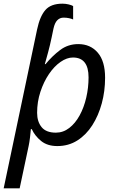

<svg xmlns="http://www.w3.org/2000/svg" viewBox="-42 -785 641 1045"><path d="M-22 240 160 -625Q175 -696 205 -730.5Q235 -765 298 -765Q315 -765 331.5 -761Q348 -757 356 -752V-679Q348 -683 334 -686Q320 -689 304 -689Q284 -689 270 -675Q256 -661 249 -629L239 -581Q230 -538 220 -501Q210 -464 202 -436H206Q242 -480 285 -512.5Q328 -545 384 -545Q450 -545 490 -498.5Q530 -452 530 -362Q530 -289 512 -222.5Q494 -156 460.5 -103.5Q427 -51 379 -20.5Q331 10 270 10Q216 10 182 -17.5Q148 -45 131 -82H126Q125 -67 121.5 -38Q118 -9 114 9L65 240ZM262 -63Q302 -63 335 -88.5Q368 -114 391.5 -157Q415 -200 427.5 -254Q440 -308 440 -364Q440 -472 355 -472Q322 -472 287.5 -448Q253 -424 224.5 -382Q196 -340 178 -285.5Q160 -231 160 -171Q160 -123 184.5 -93Q209 -63 262 -63Z"/></svg>

Font: Noto IKEA Latin
Style: Italic
Weight: 400
Italic angle: -12°
Designer: Monotype Design Team
Foundry: Monotype Imaging Inc.
Version: Version 1.0